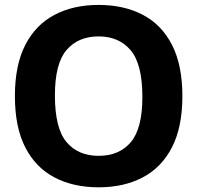

<svg xmlns="http://www.w3.org/2000/svg" viewBox="-20 -770 821 799"><path d="M390.5 9.5Q285 9.5 206.5 -31.8Q128 -73 85 -157Q42 -241 42 -370Q42 -499 85.2 -583Q128.5 -667 206.8 -708.2Q285 -749.5 390.5 -749.5Q496 -749.5 574.5 -708.2Q653 -667 696 -582.8Q739 -498.5 739 -370Q739 -241.5 695.8 -157.2Q652.5 -73 574 -31.8Q495.5 9.5 390.5 9.5ZM390.5 -121.5Q476 -121.5 524.2 -178.2Q572.5 -235 572.5 -366.5Q572.5 -503 523.8 -560.8Q475 -618.5 390.5 -618.5Q305.5 -618.5 257 -562Q208.5 -505.5 208.5 -373.5Q208.5 -236 256.8 -178.8Q305 -121.5 390.5 -121.5Z"/></svg>

Font: Encode Sans
Style: Bold
Weight: 700
Designer: Multiple Designers
Foundry: Impallari Type
Version: Version 3.002; ttfautohint (v1.8.3) -l 8 -r 50 -G 200 -x 14 